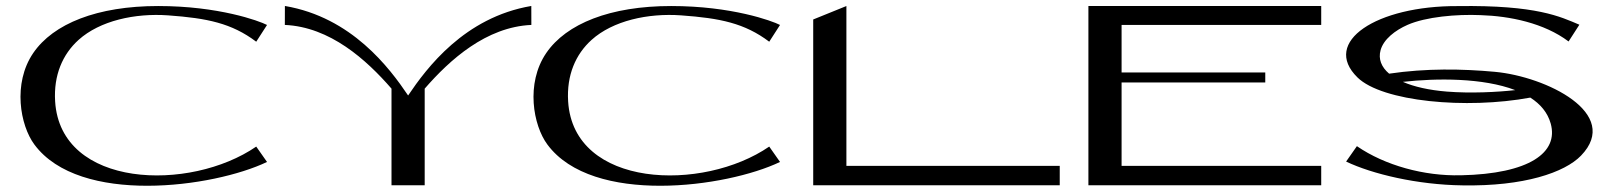

<svg xmlns="http://www.w3.org/2000/svg" viewBox="-20 -615 5346 637"><path d="M830.1 -128.7C610.1 22.6 180.7 10 162.9 -278.6C157.5 -365.6 187.8 -435 240.6 -482.6C311.3 -546.3 427.6 -572 538.2 -564C666.9 -554.7 748.4 -538.2 830.1 -476.6L865.9 -532.2C839.6 -545.9 705 -595 504.8 -595C303 -595 156.9 -536.8 90.1 -438.8C21.5 -338.1 46.9 -199 94 -135.6C244.1 67.2 688.3 7.4 865.9 -77.7Z M1742.7 -595.2C1520.9 -557.5 1395.6 -389.5 1334 -298.2C1272.4 -389.5 1147 -557.5 925.2 -595.2L925 -532.3C1075.1 -525.6 1195.4 -417 1278.9 -320.9V-0.4H1389V-320.9C1472.6 -417 1592.9 -525.6 1742.9 -532.3Z M2532.1 -128.7C2312.1 22.6 1882.7 10 1864.9 -278.6C1859.5 -365.6 1889.8 -435 1942.6 -482.6C2013.3 -546.3 2129.6 -572 2240.2 -564C2368.9 -554.7 2450.4 -538.2 2532.1 -476.6L2567.9 -532.2C2541.6 -545.9 2407 -595 2206.8 -595C2005 -595 1858.9 -536.8 1792.1 -438.8C1723.5 -338.1 1748.9 -199 1796 -135.6C1946.1 67.2 2390.3 7.4 2567.9 -77.7Z M2788.1 -64.6V-595L2678 -550.4V-0.3H3495.9V-64.6Z M4363.4 -532.2V-595H3591V-0.3H4363.4V-64.6H3701.1V-341.4H4177.8V-374.5H3701.1V-532.2Z M4939.8 -376.7C4832 -386.7 4711.4 -388.8 4588.7 -370.6C4562.9 -392.6 4552.4 -419.1 4560.3 -448.3C4570.1 -484.6 4608.6 -514.4 4650 -532.6C4710.7 -559.2 4812.5 -568.3 4892.2 -564.8C4989.1 -561.7 5102.4 -538.9 5184.1 -477.4L5219.9 -533C5156.8 -559.6 5078.9 -598.5 4816.5 -594.8C4547.6 -596.3 4362.9 -476.2 4483.8 -358C4565.7 -277.8 4844.8 -251.8 5057.1 -291.2C5090.4 -269.9 5114.6 -241.7 5124.8 -205.1C5151.4 -109.3 5055.1 -38.2 4826.3 -33.4L4826.2 -33.5C4705.3 -30.4 4574.8 -66.1 4481.8 -130.1L4446 -79C4532.8 -37.4 4683.3 -1.8 4832 0C5035.9 3.7 5171.1 -42.6 5225.3 -98.6C5360.7 -238.6 5109.7 -360.9 4939.8 -376.7ZM4780.6 -311.1C4721 -315.9 4671.4 -327.2 4634.3 -343.4C4746 -356 4900.4 -357 5007.1 -316C4946.5 -309.3 4859.1 -304.9 4780.6 -311.1Z"/></svg>

Font: Novoposelensky
Style: Regular
Weight: 400
Designer: Sasha Pavljenko
Version: Version 1.002;Fontself Maker 3.5.4